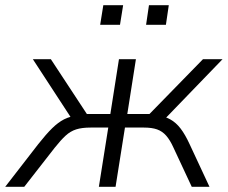

<svg xmlns="http://www.w3.org/2000/svg" viewBox="-50 -716 873 736"><path d="M-30 0 97 -164Q127 -202 150 -224.5Q173 -247 195.5 -258.5Q218 -270 246 -273L228 -256L76 -489H145L283 -279H373L406 -489H471L438 -279H523L728 -489H803L578 -256L547 -274Q580 -271 602.5 -258.5Q625 -246 642.5 -223Q660 -200 677 -163L753 0H685L615 -150Q602 -179 587 -196Q572 -213 552 -220Q532 -227 502 -227H429L393 0H329L365 -227H297Q264 -227 242 -220Q220 -213 201.5 -196Q183 -179 160 -150L43 0ZM510 -621 521 -696H597L586 -621ZM334 -621 346 -696H422L410 -621Z"/></svg>

Font: Nunito Sans 10pt Light
Style: Italic
Weight: 300
Italic angle: -9°
Designer: Vernon Adams
Foundry: Vernon Adams
Version: Version 3.101;gftools[0.9.27]